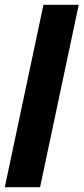

<svg xmlns="http://www.w3.org/2000/svg" viewBox="-22 -780 348 800"><path d="M-2 0 159 -760H306L145 0Z"/></svg>

Font: Noto Sans Condensed ExtraBold
Style: Italic
Weight: 800
Width: 3
Italic angle: -12°
Designer: Monotype Design Team
Foundry: Monotype Imaging Inc.
Version: Version 2.013; ttfautohint (v1.8.4.7-5d5b)